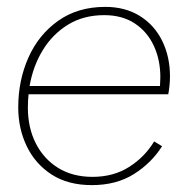

<svg xmlns="http://www.w3.org/2000/svg" viewBox="-20 -529 542 558"><path d="M247 9Q178 9 130.5 -21.5Q83 -52 58 -103.5Q33 -155 33 -217Q33 -295 62.5 -361.5Q92 -428 149 -468.5Q206 -509 286 -509Q344 -509 386.5 -482.5Q429 -456 451.5 -410Q474 -364 474 -307Q474 -282 469 -255H63Q61 -236 61 -216Q61 -158 84 -112.5Q107 -67 149 -41Q191 -15 249 -15Q310 -15 355.5 -44Q401 -73 428 -118L451 -104Q420 -55 369 -23Q318 9 247 9ZM283 -485Q223 -485 178 -457.5Q133 -430 104.5 -383.5Q76 -337 66 -279H445Q446 -294 446 -305Q446 -355 427 -396Q408 -437 371.5 -461Q335 -485 283 -485Z"/></svg>

Font: Prodigy Sans ExtraLight
Style: Italic
Weight: 200
Italic angle: -13°
Designer: Wei Huang
Foundry: Wei Huang
Version: Version 1.003; ttfautohint (v1.8.3)